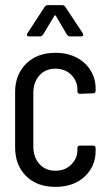

<svg xmlns="http://www.w3.org/2000/svg" viewBox="-20 -720 420 749"><path d="M39 -145V-361Q39 -429 82 -471.5Q125 -514 196 -514Q243 -514 278.5 -495.5Q314 -477 333.5 -445Q353 -413 353 -375V-366Q353 -356 343 -356L292 -354Q282 -354 282 -364V-371Q282 -404 258 -428Q234 -452 196 -452Q157 -452 133.5 -425.5Q110 -399 110 -357V-149Q110 -107 133.5 -80.5Q157 -54 196 -54Q234 -54 258 -78Q282 -102 282 -135V-142Q282 -152 292 -152H343Q353 -152 353 -142V-131Q353 -71 310 -31Q267 9 196 9Q124 9 81.5 -33.5Q39 -76 39 -145ZM87 -590 154 -693Q159 -700 166 -700H223Q230 -700 235 -693L303 -590L305 -585Q305 -578 296 -578H253Q246 -578 241 -585L198 -658Q197 -660 195 -660Q193 -660 192 -658L148 -585Q143 -578 136 -578H93Q87 -578 85.5 -581.5Q84 -585 87 -590Z"/></svg>

Font: Barlow Condensed
Style: Regular
Weight: 400
Width: 3
Designer: Jeremy Tribby
Foundry: Tribby Type
Version: Version 1.500